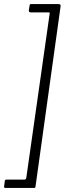

<svg xmlns="http://www.w3.org/2000/svg" viewBox="-64 -762 356 947"><path d="M-36 165Q-41 165 -43 163Q-45 161 -44 158L-40 129Q-39 126 -37.5 125Q-36 124 -33 124H55Q60 124 63 121Q66 118 66 113L181 -695Q181 -700 180.5 -700.5Q180 -701 175 -701H87Q83 -701 80.5 -703.5Q78 -706 78 -710L82 -735Q83 -740 84.5 -741Q86 -742 90 -742H225Q230 -742 233 -739Q236 -736 235 -732L111 159Q110 163 109 164Q108 165 102 165H-36Z"/></svg>

Font: Libre Franklin Thin ExtraLight
Style: Italic
Weight: 250
Italic angle: -8°
Version: Version 3.000